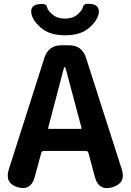

<svg xmlns="http://www.w3.org/2000/svg" viewBox="-20 -977 681 1001"><path d="M72 -1Q3 -22 26 -94L212 -677Q233 -741 301 -741H339Q407 -741 428 -677L615 -94Q638 -23 567 -1Q495 20 475 -53L441 -180Q438 -190 427 -190H209Q198 -190 195 -180L161 -54Q141 19 72 -1ZM231 -310Q230 -305 235 -305H401Q406 -305 405 -310L323 -618Q320 -628 317.5 -628Q315 -628 312 -618ZM180 -955Q221 -961 224.5 -942Q228 -923 253.5 -901.5Q279 -880 319 -880Q359 -880 384 -901.5Q409 -923 413 -942.5Q417 -962 458 -956Q499 -949 495 -911Q491 -873 446 -833Q401 -793 319.5 -793Q238 -793 192.5 -833Q147 -873 143 -911Q139 -949 180 -955Z"/></svg>

Font: Resource Han Rounded KR
Style: Bold
Weight: 700
Designer: Cyano Hao (round all glyphs); Ryoko NISHIZUKA 西塚涼子 (kana, bopomofo & ideographs); Paul D. Hunt (Latin, Greek & Cyrillic)
Foundry: Cyano Hao
Version: 0.990